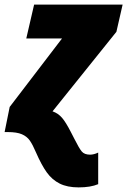

<svg xmlns="http://www.w3.org/2000/svg" viewBox="-38 -573 552 833"><path d="M118 88Q104 55 91.5 37Q79 19 57 9.5Q35 0 -4 0H-18L4 -109L231 -406H76L110 -553H494L467 -435L190 -90Q215 -81 231.5 -61.5Q248 -42 269 -1L285 30Q305 70 316.5 84Q328 98 353 98Q369 98 388 89V226Q355 240 303 240Q254 240 221 223.5Q188 207 165 175Q142 143 118 88Z"/></svg>

Font: Noto Sans Display Black
Style: Italic
Weight: 900
Italic angle: -12°
Designer: Monotype Design team
Foundry: Monotype Imaging Inc.
Version: Version 1.000